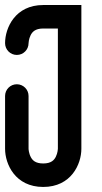

<svg xmlns="http://www.w3.org/2000/svg" viewBox="-20 -737 404 757"><path d="M150.4 0.1C260.7 0.1 300.8 -89.8 300.8 -150.3V-717.2H150.4C40.1 -717.2 0 -627.3 0 -566.8C0 -541.2 20.7 -520.4 46.3 -520.4C71.9 -520.4 92.6 -541.1 92.6 -566.7C92.6 -566.9 93.2 -583.1 100.7 -598.1C106.8 -610.4 118.1 -624.6 150.4 -624.6H208.2V-150.4C208.2 -150.2 207.6 -134 200.1 -119C194 -106.7 182.7 -92.5 150.4 -92.5C119.1 -92.5 107.9 -105.6 101.7 -117.1C93.2 -132.8 92.6 -150.3 92.6 -150.3V-358.5C92.6 -384.1 71.9 -404.8 46.3 -404.8C20.7 -404.8 0 -384.1 0 -358.5V-150.3C0 -89.8 40.1 0.1 150.4 0.1Z"/></svg>

Font: Cactron
Style: Regular
Weight: 400
Version: Version 1.0